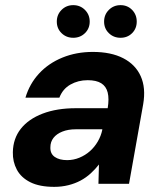

<svg xmlns="http://www.w3.org/2000/svg" viewBox="-20 -715 632 747"><path d="M191 12Q134 12 98 -6Q62 -24 45.5 -55Q29 -86 30 -123Q31 -176 61 -214Q91 -252 146 -273Q201 -294 275 -294H399Q405 -331 399 -355Q393 -379 374 -391Q355 -403 321 -403Q284 -403 254 -386Q224 -369 211 -335H79Q95 -389 132 -429Q169 -469 223 -491Q277 -513 341 -513Q412 -513 459.5 -488.5Q507 -464 527.5 -418.5Q548 -373 537 -309L482 0H363L365 -75Q351 -57 333 -40.5Q315 -24 293.5 -12.5Q272 -1 246 5.5Q220 12 191 12ZM241 -92Q266 -92 289 -101.5Q312 -111 330 -127Q348 -143 360.5 -164.5Q373 -186 378 -210V-212H275Q245 -212 222.5 -203Q200 -194 188 -178.5Q176 -163 176 -142Q175 -117 193 -104.5Q211 -92 241 -92ZM265 -568Q238 -568 219.5 -586Q201 -604 201 -631Q201 -658 219.5 -676.5Q238 -695 265 -695Q292 -695 310.5 -676.5Q329 -658 329 -631Q329 -604 310.5 -586Q292 -568 265 -568ZM449 -568Q422 -568 403.5 -586Q385 -604 385 -631Q385 -658 403.5 -676.5Q422 -695 449 -695Q476 -695 494 -676.5Q512 -658 512 -631Q512 -604 494 -586Q476 -568 449 -568Z"/></svg>

Font: DM Sans 18pt
Style: Bold Italic
Weight: 700
Italic angle: -10°
Designer: Colophon Foundry, Jonny Pinhorn
Foundry: Colophon Foundry
Version: Version 4.004;gftools[0.9.30]